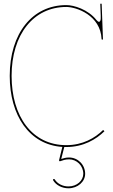

<svg xmlns="http://www.w3.org/2000/svg" viewBox="-20 -790 610 1035"><path d="M520.5 -770 523 -706.5V-690C523 -686.5 522 -672.5 513.5 -672.5C510 -672.5 506 -675 500.5 -681.5C454.5 -740 377.5 -762.5 337.5 -762.5C154.5 -762.5 32.5 -610 32.5 -381C32.5 -167.5 138 -10 316 2L298.5 73C298.5 73.5 298 74.5 298.5 76C299 78 301 80 304.5 79C320 74 331 69 352.5 69C393.5 69 429 103 429 147C429 183 395 215 349 215C317.5 215 289 200 275 177C274.5 176 271.5 173.5 268 175.5C264.5 177.5 266 181 266.5 182C282.5 209 315 225 349 225C399 225 439 189.5 439 147C439 97.5 399.5 59 352.5 59C334.5 59 323.5 63 310 67L326.5 2.5H337.5C429 2.5 497.5 -38 543 -82.5L536 -89.5C492 -46 426 -7.5 337.5 -7.5C153.5 -7.5 42.5 -162 42.5 -381C42.5 -604 160.5 -752.5 337.5 -752.5C392.5 -752.5 522 -707 527.5 -580C527.5 -577.5 529 -576 531.5 -576C533.5 -576 535 -577.5 535 -580L528 -770Z"/></svg>

Font: ZnikomitSC
Style: Regular
Weight: 100
Designer: gluk
Foundry: gluk
Version: Version 0.55